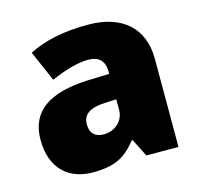

<svg xmlns="http://www.w3.org/2000/svg" viewBox="-88 -724 799 764"><g transform="rotate(-15 311.5 -342.5)"><path d="M336 -629C236 -629 156 -612 92 -579L147 -453C201 -477 257 -494 301 -494C342 -494 368 -475 368 -426V-418L276 -415C120 -408 36 -353 36 -235C36 -114 108 -56 204 -56C296 -56 339 -80 386 -139H390L427 -66H559V-429C559 -557 476 -629 336 -629ZM325 -311 369 -313V-270C369 -223 331 -191 285 -191C252 -191 230 -208 230 -246C230 -286 255 -308 325 -311Z"/></g></svg>

Font: Noto Sans Malayalam UI Black
Style: Regular
Weight: 900
Designer: Jelle Bosma - Monotype Design Team
Foundry: Monotype Imaging Inc.
Version: Version 2.104